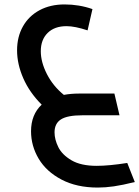

<svg xmlns="http://www.w3.org/2000/svg" viewBox="-20 -520 628 866"><path d="M588 301Q532 315 493.5 320.5Q455 326 421 326Q326 326 257.5 290Q189 254 154.5 196Q120 138 120 72Q120 -3 168 -48Q113 -103 85 -167Q57 -231 57 -293Q57 -354 83.5 -401Q110 -448 158.5 -474Q207 -500 271 -500Q337 -500 397 -479L375 -383Q318 -402 280 -402Q226 -402 195 -371.5Q164 -341 164 -289Q164 -240 191.5 -186Q219 -132 268 -92Q300 -98 336 -98H496L519 0H351Q284 0 255 18.5Q226 37 226 77Q226 109 243 143.5Q260 178 302.5 203Q345 228 416 228Q471 228 554 215Z"/></svg>

Font: Cairo SemiBold
Style: Italic
Weight: 600
Italic angle: -13°
Designer: Mohamed Gaber, Accademia di Belle Arti di Urbino and others
Foundry: Kief Type Foundry, Accademia di Belle Arti di Urbino and others
Version: Version 3.011